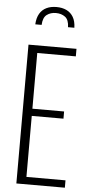

<svg xmlns="http://www.w3.org/2000/svg" viewBox="-66 -1079 526 1116"><g transform="rotate(5 196.5 -521.0)"><path d="M74 0V-810H354V-766H129V-441H314V-399H129V-43H357V0ZM103 -931Q105 -969 119.5 -993.5Q134 -1018 159 -1030Q184 -1042 217 -1042Q251 -1042 276 -1030Q301 -1018 315.5 -993.5Q330 -969 331 -931H294Q293 -974 271 -990.5Q249 -1007 217 -1007Q186 -1007 164 -990.5Q142 -974 140 -931Z"/></g></svg>

Font: Oswald ExtraLight
Style: Regular
Weight: 250
Designer: Vernon Adams
Foundry: Vernon Adams
Version: Version 4.100; ttfautohint (v1.8.1.43-b0c9)